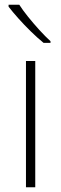

<svg xmlns="http://www.w3.org/2000/svg" viewBox="-20 -786 257 806"><path d="M128 0H89V-530H128ZM61 -766Q75 -744 97.5 -716Q120 -688 145 -660.5Q170 -633 192 -613V-606H163Q137 -627 109 -654.5Q81 -682 56.5 -709.5Q32 -737 16 -758V-766Z"/></svg>

Font: Noto Sans Khmer UI ExtraLight
Style: Regular
Weight: 200
Designer: Danh Hong and the Monotype Design Team
Foundry: Monotype Imaging Inc.
Version: Version 2.002; ttfautohint (v1.8.4.7-5d5b)